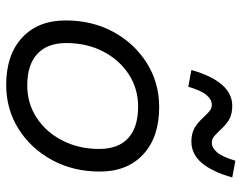

<svg xmlns="http://www.w3.org/2000/svg" viewBox="-100 -668 780 620"><g transform="rotate(90 290.0 -358.0)"><path d="M254 12Q157 12 101.5 -39.5Q46 -91 46 -180Q46 -266 83 -334Q120 -402 183.5 -442Q247 -482 326 -482Q423 -482 478.5 -430.5Q534 -379 534 -290Q534 -205 497 -136.5Q460 -68 396.5 -28Q333 12 254 12ZM256 -56Q314 -56 360.5 -86.5Q407 -117 434 -170Q461 -223 461 -288Q461 -350 426 -382Q391 -414 324 -414Q266 -414 219.5 -383.5Q173 -353 146 -300.5Q119 -248 119 -182Q119 -121 154 -88.5Q189 -56 256 -56ZM260 -576 206 -586Q224 -650 253 -684Q282 -718 322 -718Q345 -718 362 -710Q379 -702 402 -677Q416 -662 423.5 -657Q431 -652 441 -652Q457 -652 471.5 -668.5Q486 -685 499 -728L553 -718Q535 -654 506.5 -620Q478 -586 437 -586Q415 -586 397.5 -594Q380 -602 357 -627Q343 -642 335.5 -647Q328 -652 318 -652Q302 -652 287.5 -635.5Q273 -619 260 -576Z"/></g></svg>

Font: Sometype Mono
Style: Italic
Weight: 400
Italic angle: -12°
Monospace: yes
Designer: Ryoichi Tsunekawa
Foundry: Dharma Type
Version: Version 1.000; ttfautohint (v1.8.3)